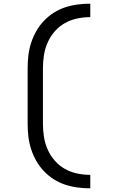

<svg xmlns="http://www.w3.org/2000/svg" viewBox="-20 -861 640 1042"><path d="M470 161Q435 161 400.5 156.5Q366 152 333 141Q300 130 270.5 111Q241 92 217 66.5Q193 41 176 10.5Q159 -20 148.5 -53Q138 -86 134 -120.5Q130 -155 130 -190V-490Q130 -525 134 -559.5Q138 -594 148.5 -627Q159 -660 176 -690.5Q193 -721 217 -746.5Q241 -772 270.5 -791Q300 -810 333 -821Q366 -832 400.5 -836.5Q435 -841 470 -841V-768Q434 -768 398.5 -760.5Q363 -753 332 -735.5Q301 -718 277 -690.5Q253 -663 238.5 -630Q224 -597 218.5 -561.5Q213 -526 213 -490V-190Q213 -154 218.5 -118.5Q224 -83 238.5 -50Q253 -17 277 10.5Q301 38 332 55.5Q363 73 398.5 80.5Q434 88 470 88Z"/></svg>

Font: Iosevka Mono
Style: Regular
Weight: 400
Designer: Belleve Invis
Foundry: Belleve Invis
Version: Version 11.1.1